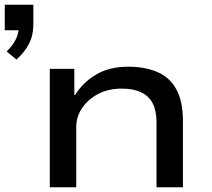

<svg xmlns="http://www.w3.org/2000/svg" viewBox="-57 -786 892 806"><path d="M12 -536 -29 -570Q-4 -594 9 -620Q22 -646 22 -675L37 -659H-37V-766H83V-685Q83 -638 64.5 -602Q46 -566 12 -536ZM152 0V-497H255V-387H258Q291 -440 346.5 -473Q402 -506 481 -506Q551 -506 603 -484Q655 -462 683 -411.5Q711 -361 711 -277V0H600V-273Q600 -321 584 -352Q568 -383 535.5 -398.5Q503 -414 454 -414Q397 -414 354 -391Q311 -368 287 -331.5Q263 -295 263 -252V0Z"/></svg>

Font: Nunito Sans 7pt Expanded Medium
Style: Regular
Weight: 500
Width: 7
Designer: Vernon Adams
Foundry: Vernon Adams
Version: Version 3.101;gftools[0.9.27]